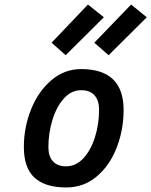

<svg xmlns="http://www.w3.org/2000/svg" viewBox="-20 -814 666 845"><path d="M85 -167Q85 -253 116.5 -332Q148 -411 205.5 -460.5Q263 -510 337 -510Q524 -510 524 -330Q524 -244 494 -165.5Q464 -87 406.5 -38Q349 11 271 11Q179 11 132 -32Q85 -75 85 -167ZM416 -331Q416 -372 396 -394.5Q376 -417 337 -417Q294 -417 261.5 -381Q229 -345 211 -287Q193 -229 193 -166Q193 -126 213 -104Q233 -82 271 -82Q314 -82 347 -117.5Q380 -153 398 -210.5Q416 -268 416 -331ZM207 -626 367 -794 437 -738 269 -571ZM395 -626 557 -794 626 -738 458 -571Z"/></svg>

Font: Cairo SemiBold
Style: Italic
Weight: 600
Italic angle: -13°
Designer: Mohamed Gaber, Accademia di Belle Arti di Urbino and others
Foundry: Kief Type Foundry, Accademia di Belle Arti di Urbino and others
Version: Version 3.011